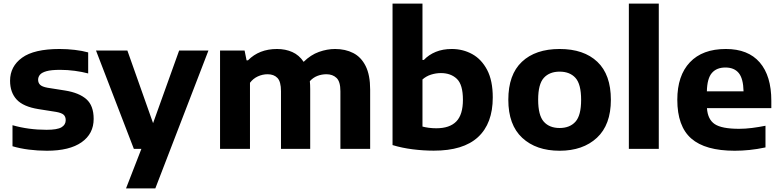

<svg xmlns="http://www.w3.org/2000/svg" viewBox="-20 -828 4342 1068"><path d="M241 10.5Q189.5 10.5 140.5 4.2Q91.5 -2 49.5 -14.5V-131.5Q138.5 -106 239 -106Q298.5 -106 322 -120Q345.5 -134 345.5 -159.5Q345.5 -179 334.2 -189.5Q323 -200 292.5 -205.5L194.5 -221Q109.5 -234.5 72.8 -274.2Q36 -314 36 -379Q36 -458.5 102.8 -507Q169.5 -555.5 311.5 -555.5Q354 -555.5 396.2 -550.5Q438.5 -545.5 470.5 -536.5V-419.5Q437 -428.5 396.2 -434Q355.5 -439.5 314.5 -439.5Q265 -439.5 238.5 -432Q212 -424.5 202 -412Q192 -399.5 192 -384.5Q192 -367.5 203 -356.5Q214 -345.5 244 -340L342 -324.5Q420 -312 460.5 -276.2Q501 -240.5 501 -166.5Q501 -84 434 -36.8Q367 10.5 241 10.5Z M724.5 0 514 -547H688.5L831.5 -143L976.5 -547H1139.5L844 220H681L766.5 0Z M1204 0V-547H1340.5L1351.5 -492.5H1359.5Q1421.5 -555.5 1521 -555.5Q1568 -555.5 1606 -538.5Q1644 -521.5 1669 -484Q1708.5 -523 1754 -539.2Q1799.5 -555.5 1844 -555.5Q1901 -555.5 1945 -533Q1989 -510.5 2014 -460.5Q2039 -410.5 2039 -329.5V0H1873.5V-320.5Q1873.5 -374 1852 -394.5Q1830.5 -415 1796 -415Q1769.5 -415 1745.5 -405.8Q1721.5 -396.5 1703.5 -376.5Q1705.5 -356 1705.5 -333.5V0H1543V-320.5Q1543 -374 1523.2 -394.5Q1503.5 -415 1468.5 -415Q1440.5 -415 1414.2 -403Q1388 -391 1370.5 -367.5V0Z M2392.5 10Q2335 10 2275.5 2.5Q2216 -5 2163.5 -21V-808H2330V-494.5H2337.5Q2365 -523.5 2404 -539.5Q2443 -555.5 2493 -555.5Q2555 -555.5 2606.8 -527Q2658.5 -498.5 2689.8 -439Q2721 -379.5 2721 -286Q2721 -141 2638.8 -65.2Q2556.5 10.5 2392.5 10ZM2407 -114.5Q2481 -114.5 2518 -152.2Q2555 -190 2555 -273Q2555 -357.5 2521.2 -389.5Q2487.5 -421.5 2432.5 -421.5Q2405 -421.5 2378 -413Q2351 -404.5 2330 -386V-124Q2345 -120 2365 -117.2Q2385 -114.5 2407 -114.5Z M3093 10.5Q2962.5 10.5 2885 -61.2Q2807.5 -133 2807.5 -273Q2807.5 -413 2883 -484.2Q2958.5 -555.5 3093 -555.5Q3227.5 -555.5 3302.8 -484.2Q3378 -413 3378 -273Q3378 -133.5 3300.2 -61.5Q3222.5 10.5 3093 10.5ZM3093 -116Q3149.5 -116 3181 -151Q3212.5 -186 3212.5 -272.5Q3212.5 -360 3181 -394.8Q3149.5 -429.5 3093 -429.5Q3036.5 -429.5 3005 -394.8Q2973.5 -360 2973.5 -273.5Q2973.5 -186.5 3004.8 -151.2Q3036 -116 3093 -116Z M3478 0V-808H3644.5V0Z M4067 10.5Q3903 10.5 3825.2 -57.5Q3747.5 -125.5 3747.5 -273Q3747.5 -407.5 3817.5 -481.5Q3887.5 -555.5 4017.5 -555.5Q4141.5 -555.5 4206 -480.8Q4270.5 -406 4270.5 -267.5V-226.5H3912.5Q3916.5 -164 3955.5 -137.8Q3994.5 -111.5 4091.5 -111.5Q4125 -111.5 4162.8 -116.2Q4200.5 -121 4238 -128.5V-8Q4191 2 4149 6.2Q4107 10.5 4067 10.5ZM4015 -452.5Q3966 -452.5 3939.8 -422Q3913.5 -391.5 3912 -320H4116Q4114.5 -391 4089.2 -421.8Q4064 -452.5 4015 -452.5Z"/></svg>

Font: Encode Sans SmExp
Style: Bold
Weight: 700
Width: 6
Designer: Multiple Designers
Foundry: Impallari Type
Version: Version 3.002; ttfautohint (v1.8.3) -l 8 -r 50 -G 200 -x 14 